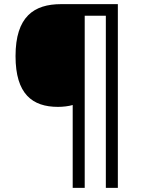

<svg xmlns="http://www.w3.org/2000/svg" viewBox="-20 -780 695 927"><path d="M549 127V-760H275C144 -760 55 -700 55 -509C55 -326 136 -264 260 -264C283 -264 311 -267 331 -273V127H389V-704H491V127Z"/></svg>

Font: Noto Sans Gurmukhi UI
Style: Regular
Weight: 400
Designer: Jelle Bosma - Monotype Design Team
Foundry: Monotype Imaging Inc.
Version: Version 2.004